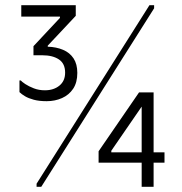

<svg xmlns="http://www.w3.org/2000/svg" viewBox="-20 -720 702 740"><path d="M143 -507H109V-542L211 -651V-656H62V-700H272V-659L164 -544V-540Q197 -539 223 -528Q249 -517 263.5 -495Q278 -473 278 -439Q278 -402 262 -378Q246 -354 219 -342Q192 -330 160 -330Q131 -330 110.5 -335.5Q90 -341 76.5 -349Q63 -357 55 -365V-410H60Q64 -405 77.5 -396Q91 -387 110.5 -379.5Q130 -372 153 -372Q187 -372 209 -390Q231 -408 231 -440Q231 -475 207 -491Q183 -507 143 -507ZM556 -700H574V-688L139 0H121V-12ZM526 0V-309L409 -139V-133H614V-93H360V-137L516 -364H572V0Z"/></svg>

Font: Phudu Light
Style: Regular
Weight: 400
Version: Version 1.005;gftools[0.9.23]